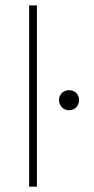

<svg xmlns="http://www.w3.org/2000/svg" viewBox="-20 -701 353 721"><path d="M118.7 0H89.4V-680.7H118.7ZM201.7 -325.2Q201.7 -340.8 212.2 -351.6Q222.7 -362.3 239.3 -362.3Q256.3 -362.3 266.6 -351.6Q276.9 -340.8 276.9 -325.2Q276.9 -309.6 266.6 -298.3Q256.3 -287.1 239.3 -287.1Q222.7 -287.1 212.2 -298.3Q201.7 -309.6 201.7 -325.2Z"/></svg>

Font: Estedad-FD Thin
Style: Regular
Weight: 100
Designer: Amin Abedi
Version: Version 7.3